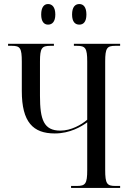

<svg xmlns="http://www.w3.org/2000/svg" viewBox="-20 -931 643 951"><path d="M373 -809C393 -809 408 -823 408 -859C408 -896 393 -911 373 -911C352 -911 337 -896 337 -859C337 -823 352 -809 373 -809ZM218 -809C238 -809 254 -823 254 -859C254 -896 238 -911 218 -911C199 -911 184 -896 184 -859C184 -823 199 -809 218 -809ZM332 0H575V-10H551C510 -10 501 -21 501 -89V-626C501 -693 510 -704 551 -704H575V-714H346V-704H361C403 -704 412 -693 412 -626V-338C383 -313 332 -284 279 -284C197 -284 178 -338 178 -456V-626C178 -693 187 -704 229 -704H247V-714H20V-704H39C80 -704 88 -693 88 -625V-480C88 -326 144 -270 251 -270C327 -270 383 -304 412 -325V-88C412 -21 403 -10 361 -10H332Z"/></svg>

Font: Noto Serif Display ExtraCondensed
Style: Regular
Weight: 400
Width: 2
Designer: Monotype Design Team
Foundry: Monotype Imaging Inc.
Version: Version 2.009